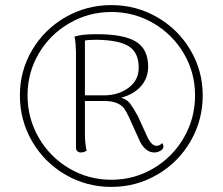

<svg xmlns="http://www.w3.org/2000/svg" viewBox="-20 -721 873 753"><path d="M775 -347Q775 -249 727 -166.5Q679 -84 596.5 -36Q514 12 417 12Q319 12 236.5 -36Q154 -84 106 -166.5Q58 -249 58 -347Q58 -443 106 -524.5Q154 -606 236.5 -653.5Q319 -701 417 -701Q514 -701 596.5 -653.5Q679 -606 727 -524.5Q775 -443 775 -347ZM745 -347Q745 -436 701 -511Q657 -586 581.5 -630Q506 -674 417 -674Q328 -674 252 -630Q176 -586 132 -511Q88 -436 88 -347Q88 -257 132 -181Q176 -105 251.5 -60.5Q327 -16 417 -16Q506 -16 581.5 -60.5Q657 -105 701 -181Q745 -257 745 -347ZM616 -160Q621 -153 621 -147Q621 -136 609 -129.5Q597 -123 585 -123Q568 -123 553.5 -134.5Q539 -146 529 -166L486 -261Q476 -283 467 -295.5Q458 -308 439 -316.5Q420 -325 386 -325H313V-191Q313 -178 315 -158.5Q317 -139 320 -130Q318 -129 312 -126Q306 -123 297 -123Q289 -123 283.5 -128Q278 -133 278 -141V-516Q278 -527 276.5 -547.5Q275 -568 272 -577Q297 -587 359 -587Q466 -587 513.5 -557.5Q561 -528 561 -460Q561 -414 532 -382Q503 -350 455 -338Q478 -331 490.5 -314.5Q503 -298 521 -265L561 -177Q570 -162 577 -156Q584 -150 593 -149Q607 -149 616 -160ZM387 -347Q444 -347 484 -376.5Q524 -406 524 -456Q524 -515 485 -539.5Q446 -564 358 -565Q325 -565 313 -562V-347Z"/></svg>

Font: Arima Madurai ExtraLight
Style: Regular
Weight: 275
Designer: Joana Correia and Natanael Gama
Foundry: NDISCOVER
Version: Version 1.019